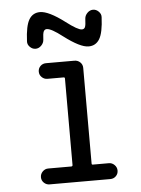

<svg xmlns="http://www.w3.org/2000/svg" viewBox="-53 -782 606 824"><g transform="rotate(-5 250.0 -370.0)"><path d="M84 -620.1Q86.9 -686.5 103 -713.4Q119.1 -740.2 150.4 -740.2Q187.5 -740.2 255.9 -688.5Q305.7 -650.4 323.2 -650.4Q333 -650.4 336.9 -658.7Q340.8 -667 341.8 -695.3Q342.8 -709 353.5 -719.7Q364.3 -730.5 377.9 -730.5Q391.6 -730.5 402.3 -719.7Q413.1 -709 412.1 -695.3Q409.2 -628.9 393.1 -602.1Q377 -575.2 345.7 -575.2Q309.6 -575.2 240.2 -627.9Q192.4 -665 172.9 -665Q164.1 -665 159.7 -656.7Q155.3 -648.4 154.3 -620.1Q153.3 -606.4 142.6 -595.7Q131.8 -585 118.2 -585Q104.5 -585 93.8 -595.7Q83 -606.4 84 -620.1ZM226.6 -68.4Q231.4 -68.4 232.4 -73.2V-447.3Q232.4 -452.1 226.6 -452.1H157.2Q143.6 -452.1 133.3 -461.9Q123 -471.7 123 -485.8Q123 -500 132.8 -509.8Q142.6 -519.5 157.2 -519.5H279.3Q293.9 -519.5 304.2 -509.8Q314.5 -500 314.5 -485.4V-73.2Q314.5 -68.4 319.3 -68.4H388.7Q402.3 -68.4 412.6 -58.1Q422.9 -47.9 422.9 -33.7Q422.9 -19.5 413.1 -9.8Q403.3 0 388.7 0H127Q113.3 0 103 -9.8Q92.8 -19.5 92.8 -33.7Q92.8 -47.9 103 -58.1Q113.3 -68.4 127 -68.4Z"/></g></svg>

Font: Rounded-L Mgen+ 2m regular
Style: Regular
Weight: 400
Designer: [Source Han Sans]
Ryoko NISHIZUKA  (kana & ideographs); Paul D. Hunt (Latin, Greek & Cyrillic); Wenlong ZHANG  (bopomofo
Version: Version 1.059.20150602